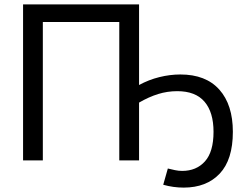

<svg xmlns="http://www.w3.org/2000/svg" viewBox="-20 -730 1125 874"><path d="M85 0V-710H613V-343Q657 -367 705.5 -379Q754 -391 801 -391Q917 -391 978.5 -322Q1040 -253 1040 -130Q1040 -3 980 60.5Q920 124 816 124Q769 124 723 111L744 37Q760 41 776.5 44.5Q793 48 809 48Q874 48 913 4.5Q952 -39 952 -130Q952 -219 911 -267Q870 -315 787 -315Q742 -315 700 -302Q658 -289 613 -263V0H523V-630H175V0Z"/></svg>

Font: Raleway Medium
Style: Regular
Weight: 500
Designer: Matt McInerney, Pablo Impallari, Rodrigo Fuenzalida
Foundry: Matt McInerney, Pablo Impallari, Rodrigo Fuenzalida
Version: Version 4.026